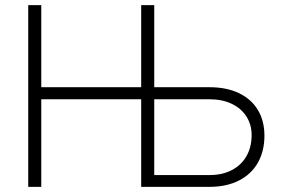

<svg xmlns="http://www.w3.org/2000/svg" viewBox="-20 -727 1097 747"><path d="M89.8 -707H140.6V-387.7H529.3V-707H580.1V-387.7H794.9Q861.3 -387.7 909.4 -364.7Q957.5 -341.8 983.2 -299.3Q1008.8 -256.8 1008.8 -199.2Q1008.8 -139.2 983.4 -94.2Q958 -49.3 909.7 -24.7Q861.3 0 794.9 0H529.3V-340.8H140.6V0H89.8ZM794.9 -45.9Q845.7 -45.9 882.8 -65.7Q919.9 -85.4 939.5 -120.6Q959 -155.8 959 -201.2Q959 -241.7 939 -273.4Q918.9 -305.2 881.8 -323Q844.7 -340.8 794.9 -340.8H580.1V-45.9Z"/></svg>

Font: Pretendard ExtraLight
Style: Regular
Weight: 200
Designer: Base glyphs from Inter by Rasmus Andersson; Hangeul glyphs from Noto Sans CJK(Source Han Sans) by Jang Soo-young and Kan
Foundry: Kil Hyung-jin
Version: Version 1.309